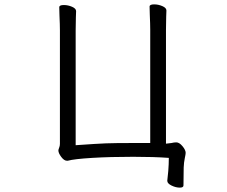

<svg xmlns="http://www.w3.org/2000/svg" viewBox="-20 -728 1040 878"><path d="M752 -6Q684 -11 589 -11Q484 -11 401.5 -6Q319 -1 290 7H286Q273 7 260 -10.5Q247 -28 247 -40Q247 -44 250.5 -52.5Q254 -61 254 -70V-589Q254 -615 252 -657L251 -695Q251 -705 272 -705Q291 -705 309.5 -697Q328 -689 328 -677Q328 -661 327 -649L326 -588V-64Q425 -71 464.5 -72.5Q504 -74 583 -74H667V-592Q667 -618 665 -660L664 -698Q664 -708 685 -708Q704 -708 722.5 -700Q741 -692 741 -680Q741 -664 740 -652L739 -591V-71Q743 -71 764 -74Q776 -77 786 -77Q800 -77 814.5 -59.5Q829 -42 829 -29Q829 -23 825 -4.5Q821 14 820 38Q819 67 819 120Q819 130 802 130Q784 130 764.5 120.5Q745 111 745 99V98Q747 85 749.5 54Q752 23 752 -6Z"/></svg>

Font: Iansui 0.93
Style: Regular
Weight: 400
Designer: But Ko / Fontworks Inc.
Foundry: zi-hi.com / Fontworks Inc.
Version: Version 0.931